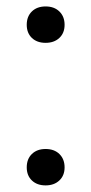

<svg xmlns="http://www.w3.org/2000/svg" viewBox="-20 -569 284 596"><path d="M63 -49.5Q63 -75.5 79 -91Q95 -106.5 121.5 -106.5Q148.5 -106.5 164.5 -90.8Q180.5 -75 180.5 -49.5Q180.5 -24 164.2 -8.8Q148 6.5 121.5 6.5Q95 6.5 79 -8.8Q63 -24 63 -49.5ZM63 -492Q63 -518 79 -533.5Q95 -549 121.5 -549Q148.5 -549 164.5 -533.2Q180.5 -517.5 180.5 -492Q180.5 -466.5 164.2 -451.2Q148 -436 121.5 -436Q95 -436 79 -451.2Q63 -466.5 63 -492Z"/></svg>

Font: Encode Sans Semi Expanded
Style: Regular
Weight: 400
Width: 6
Designer: Multiple Designers
Foundry: Impallari Type
Version: Version 2.000